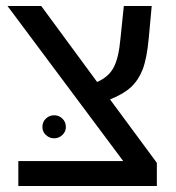

<svg xmlns="http://www.w3.org/2000/svg" viewBox="-20 -619 585 639"><path d="M502 -77.1V0H41V-83H390.1L4.9 -599.1H117.2L303.2 -346.2Q340.8 -362.3 357.9 -393.8Q375 -425.3 380.9 -490.2L392.1 -599.1H484.9L475.1 -492.2Q468.8 -424.8 455.1 -388.7Q441.4 -353 416.5 -329.6Q391.6 -306.2 346.2 -288.1ZM121.1 -196.3Q121.1 -213.4 132.8 -224.4Q144.5 -235.4 160.2 -235.4Q175.8 -235.4 187.5 -224.4Q199.2 -213.4 199.2 -196.3Q199.2 -180.7 187.5 -169.7Q175.8 -158.7 160.2 -158.7Q144.5 -158.7 132.8 -169.7Q121.1 -180.7 121.1 -196.3Z"/></svg>

Font: Arimo
Style: Regular
Weight: 400
Designer: Steve Matteson
Foundry: Monotype Imaging Inc.
Version: Version 1.33